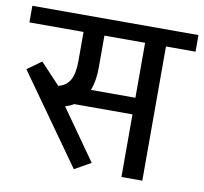

<svg xmlns="http://www.w3.org/2000/svg" viewBox="-87 -703 833 783"><g transform="rotate(10 329.0 -311.5)"><path d="M209.5 -434.1V-555.7H-14.6V-624.5H673.3V-555.7H550.8V0H464.4V-259.3H223.1Q208.5 -250 188 -244.1L335 -35.6L267.6 2.4L6.3 -365.7L64.9 -407.7L146 -321.3Q179.2 -329.1 194.3 -356.4Q209.5 -383.8 209.5 -434.1ZM295.9 -422.9Q295.9 -368.2 280.3 -328.1H464.4V-555.7H295.9Z"/></g></svg>

Font: Yantramanav
Style: Regular
Weight: 400
Version: Version 1.000;PS 1.0;hotconv 1.0.72;makeotf.lib2.5.5900; ttf